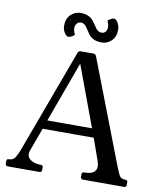

<svg xmlns="http://www.w3.org/2000/svg" viewBox="-93 -932 840 1006"><g transform="rotate(10 327.0 -429.5)"><path d="M584.8 -97.8Q594.2 -73.8 602.9 -55.9Q611.5 -38 635.5 -38Q644.5 -38 646.5 -34.5Q648.5 -31 648.5 -25V-13Q648.5 0 635.5 0H418Q405 0 405 -13V-25Q405 -31 407 -34.5Q409 -38 418 -38Q459 -38 473.9 -56.5Q488.8 -75 476 -110.5L429.2 -242.5L453 -226H148.5L169.8 -243.2L118.8 -104.5Q107 -72.8 128.1 -55.4Q149.2 -38 185.5 -38Q194.5 -38 196.5 -34.5Q198.5 -31 198.5 -25V-13Q198.5 0 185.5 0H18Q5 0 5 -13V-25Q5 -31 7 -34.5Q9 -38 18 -38Q39.8 -38 50.6 -55.8Q61.5 -73.5 72 -102.2L274 -649Q277 -660 289 -660H357.5Q367.5 -660 372.5 -649ZM175.5 -261V-273H425L424 -256L290.5 -615.8H305.2ZM340 -805.2Q350.2 -788.5 359.5 -781.9Q368.8 -775.2 379.5 -775.2Q393 -775.2 400.6 -784.8Q408.2 -794.2 408.2 -808Q408.2 -816.2 406.1 -824.9Q404 -833.5 399 -842.8Q405.5 -848.5 414.5 -853.9Q423.5 -859.2 431.5 -859.2Q441.8 -859.2 452.2 -842.9Q462.8 -826.5 462.8 -804Q462.8 -767 440.4 -745.9Q418 -724.8 389.5 -724.8Q362.5 -724.8 346.1 -733.1Q329.8 -741.5 320.2 -753.6Q310.8 -765.8 303.8 -777Q293.8 -794.8 284.6 -801.8Q275.5 -808.8 264.5 -808.8Q251 -808.8 242.9 -798.4Q234.8 -788 234.8 -775Q234.8 -757.5 245 -740.2Q238.8 -734.5 229.6 -729.1Q220.5 -723.8 211.5 -723.8Q202 -723.8 191.1 -740.2Q180.2 -756.8 180.2 -778Q180.2 -816 203.1 -837.1Q226 -858.2 254.5 -858.2Q280.8 -858.2 297.1 -849.8Q313.5 -841.2 323.4 -828.8Q333.2 -816.2 340 -805.2Z"/></g></svg>

Font: Young Serif Light
Style: Regular
Weight: 300
Designer: Bastien Sozeau
Foundry: NBR — Bastien Sozeau
Version: Version 5.001